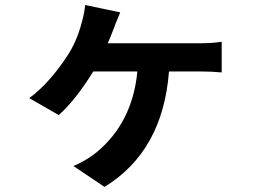

<svg xmlns="http://www.w3.org/2000/svg" viewBox="-20 -647 1040 765"><path d="M409.2 -474.6H775.4Q824.2 -474.6 863.3 -480.5V-358.4Q823.2 -362.3 775.4 -362.3H653.3Q628.9 -44.9 396.5 97.7L272.5 14.6Q317.4 -3.9 362.3 -38.1Q507.8 -157.2 527.3 -362.3H351.6Q280.3 -247.1 213.9 -188.5L96.7 -255.9Q176.8 -315.4 249 -425.8Q285.2 -480.5 304.7 -553.7Q316.4 -593.8 319.3 -627L459 -597.7Q455.1 -586.9 446.8 -567.9Q438.5 -548.8 435.5 -539.1Q418 -493.2 409.2 -474.6Z"/></svg>

Font: GenEi Gothic M Regular
Style: Bold
Weight: 700
Designer: o_tamon (Modified); [Source Han Sans]
Ryoko NISHIZUKA  (kana & ideographs); Paul D. Hunt (Latin, Greek & Cyrillic); Wenl
Version: Version 1.1a;Original Version 1.004